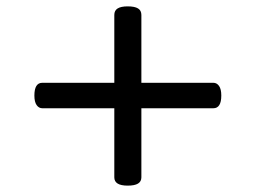

<svg xmlns="http://www.w3.org/2000/svg" viewBox="-20 -738 803 603"><path d="M381 -155Q360 -155 349.5 -161.5Q339 -168 339 -181V-691Q339 -705 349.5 -711.5Q360 -718 381 -718Q403 -718 413.5 -711.5Q424 -705 424 -691V-181Q424 -168 413.5 -161.5Q403 -155 381 -155ZM113 -398Q102 -398 95 -408Q88 -418 88 -438Q88 -478 113 -478H650Q661 -478 668 -468Q675 -458 675 -438Q675 -398 650 -398Z"/></svg>

Font: Playwrite IT Trad
Style: Regular
Weight: 400
Designer: Veronika Burian, José Scaglione
Foundry: TypeTogether
Version: Version 1.002